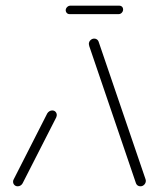

<svg xmlns="http://www.w3.org/2000/svg" viewBox="-20 -654 555 674"><path d="M42.2 0Q35.2 0 30.6 -4.6Q25.9 -9.3 25.9 -16.3Q25.9 -21.1 28.1 -24.4L145.9 -255.9Q148.9 -260.7 153.5 -263.5Q158.1 -266.3 163.3 -266.3Q170.4 -266.3 174.8 -261.7Q179.3 -257 179.3 -250Q179.3 -247.4 177.4 -241.9L59.3 -10.4Q56.7 -5.6 52 -2.8Q47.4 0 42.2 0ZM491.9 -19.3Q491.9 -11.5 486.3 -5.7Q480.7 0 473 0Q467.4 0 463.3 -2.8Q459.3 -5.6 457.4 -10.4L293.3 -492.2Q291.9 -498.1 291.9 -499.6Q291.9 -507.4 297.6 -513Q303.3 -518.5 310.7 -518.5Q316.3 -518.5 320.2 -515.7Q324.1 -513 325.9 -508.5L490.4 -26.3Q491.9 -22.2 491.9 -19.3ZM210.7 -619.3Q211.5 -625.6 216.3 -629.8Q221.1 -634.1 227 -634.1H399.3Q404.8 -634.1 408.5 -630.4Q412.2 -626.7 412.2 -621.1Q412.2 -614.4 407.6 -609.4Q403 -604.4 396.3 -604.4H224.4Q218.1 -604.4 214.3 -608.7Q210.4 -613 210.7 -619.3Z"/></svg>

Font: 26F Galaxy Sans Light
Style: Italic
Weight: 300
Italic angle: -5°
Designer: C₂₉H₂₅N₃O₅
Version: Version 1.200